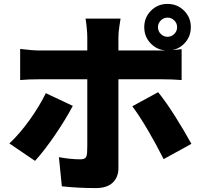

<svg xmlns="http://www.w3.org/2000/svg" viewBox="-20 -895 1040 981"><path d="M836 -707Q856 -707 870.5 -721.5Q885 -736 885 -756Q885 -776 870.5 -790.5Q856 -805 836 -805Q816 -805 801.5 -790.5Q787 -776 787 -756Q787 -736 801.5 -721.5Q816 -707 836 -707ZM836 -875Q886 -875 920.5 -840.5Q955 -806 955 -756Q955 -706 920.5 -671.5Q886 -637 836 -637Q786 -637 751.5 -671.5Q717 -706 717 -756Q717 -806 751.5 -840.5Q786 -875 836 -875ZM585 -703V-492V-437V-359V-268V-177V-96V-36Q585 11 555.5 38.5Q526 66 470 66Q380 66 296 57L281 -92Q340 -81 390 -81Q409 -81 416.5 -88.5Q424 -96 425 -115L426 -149V-215V-297V-380V-450V-492V-704Q426 -724 423 -754.5Q420 -785 417 -800H596Q595 -792 590 -761Q585 -730 585 -703ZM186 -637H429H546H656H745H800Q859 -637 908 -644V-486Q864 -490 801 -490H548H432H324H237H186Q122 -490 83 -486V-645Q145 -637 186 -637ZM159 -73 28 -162Q82 -213 132 -283Q182 -353 214 -419L352 -354Q316 -286 262 -206.5Q208 -127 159 -73ZM958 -160 816 -82Q779 -156 735.5 -230Q692 -304 656 -352L788 -424Q830 -372 877 -297Q924 -222 958 -160Z"/></svg>

Font: Merged Yaku Han JP Black
Style: Regular
Weight: 900
Designer: Ryoko NISHIZUKA 西塚涼子 (kana, bopomofo & ideographs); Paul D. Hunt (Latin, Greek & Cyrillic); Sandoll Communications 산돌커뮤니
Foundry: Adobe
Version: Version 2.004